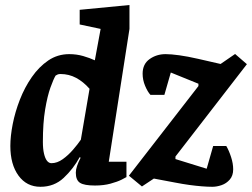

<svg xmlns="http://www.w3.org/2000/svg" viewBox="-20 -727 996 759"><path d="M139.9 11.4Q85.3 11.4 53.1 -32.8Q20.9 -77 20.9 -150Q20.9 -188.6 30.3 -236.6Q39.7 -284.6 58.6 -333.1Q77.5 -381.6 105.8 -422.3Q134.1 -463 170.9 -488Q207.8 -513 253.8 -513Q282.6 -513 308.7 -505.5Q334.8 -497.9 354.9 -488.6L377.8 -612.7L295 -630.3V-688.2L491.8 -707.2V-612.7L410 -87.7H479.9V-27Q477.1 -25 460.6 -16.7Q444 -8.4 416.9 -1Q389.7 6.4 355.4 6.4Q313.4 6.4 296.6 -4.1Q279.7 -14.6 279.7 -44.4Q279.7 -56.4 284.6 -71Q289.5 -85.6 298.7 -103.6L294.9 -105.6Q269.7 -59.4 231.9 -24Q194.2 11.4 139.9 11.4ZM183.4 -81.9Q206 -81.9 228 -97.7Q250.1 -113.5 269 -135.5Q287.9 -157.4 299.6 -174.7L334 -376Q309.6 -403.8 281.1 -419.1Q252.6 -434.4 218.9 -434.4Q212.4 -434.4 208 -432.6Q203.6 -430.8 199.8 -428.2Q191.4 -414.3 179.4 -380.9Q167.4 -347.5 158.5 -294.4Q149.5 -241.2 149.5 -166.3Q149.5 -138.4 154 -119.5Q158.4 -100.6 165.9 -91.2Q173.4 -81.9 183.4 -81.9ZM819.3 11.4Q800.3 11.4 777.5 9.5Q754.8 7.7 728.9 4.2Q703 0.7 672.6 -5.2L588.2 -21.1L541.1 10.1L489.6 -32.5L764.4 -386.8V-396L655.2 -440.3L629.8 -351.9H574.8Q563.4 -364.3 553.6 -387.7Q543.8 -411 543.8 -435.8Q543.8 -473.8 571.3 -493.4Q598.8 -513 634.7 -513Q656 -513 688.7 -508.5Q721.3 -504 763.3 -494.4L852 -474.1L909.4 -513.6L956 -473.3L673.6 -108.2V-98.2L797 -60L822.7 -149.9H874.5Q885.1 -132 893.4 -106.4Q901.8 -80.8 901.8 -57.6Q901.8 -32.6 888.3 -17.1Q874.8 -1.6 855.8 4.9Q836.8 11.4 819.3 11.4Z"/></svg>

Font: Faustina Light
Style: Italic
Weight: 300
Italic angle: -8°
Designer: Alfonso Garcia
Foundry: http://www.omnibus-type.com
Version: Version 1.200